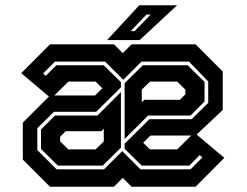

<svg xmlns="http://www.w3.org/2000/svg" viewBox="-20 -708 935 728"><path d="M169.5 0 66.5 -103V-243L169.5 -346H340.5L373.5 -378.5V-368L342.5 -398.5H239L174.5 -334.5L60.5 -430.5L169.5 -540H412L445.5 -506.5L479 -540H721.5L824.5 -437V-291L721.5 -194H550.5L517.5 -161.5V-172L548.5 -141.5H652L716.5 -205.5L830.5 -109.5L721.5 0H479L445.5 -33.5L412 0ZM194.5 -66H374.5L443.5 -135L512.5 -66H702.5L747.5 -111L737.5 -120L697.5 -80H517.5L452.5 -144V-163L546.5 -256H706.5L769.5 -318V-399L696.5 -474.5H516.5L447.5 -405.5L378.5 -474.5H188.5L143.5 -429.5L153.5 -420.5L193.5 -460.5H373.5L438.5 -396.5V-377L344.5 -284H184.5L121.5 -222V-139ZM199.5 -80 135.5 -143V-217L188.5 -270H349.5L438.5 -359V-148L369.5 -80ZM452.5 -181V-392.5L521.5 -460.5H691.5L755.5 -397.5V-323L702.5 -270H541.5ZM239 -141.5H342.5L373.5 -172V-220L364 -210.5H229L208 -189.5V-172ZM517.5 -320 527 -329.5H662L683 -350.5V-368L652 -398.5H548.5L517.5 -368ZM386 -556 508 -688H651.5L509.5 -556ZM475.5 -590H490.5L551.5 -653H535.5Z"/></svg>

Font: Tourney
Style: Bold
Weight: 700
Designer: Tyler Finck
Foundry: Etcetera Type Co
Version: Version 1.015